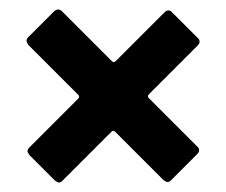

<svg xmlns="http://www.w3.org/2000/svg" viewBox="-20 -519 477 405"><path d="M397 -439Q401 -436 401 -431Q401 -427 397 -423L294 -320Q292 -318 292 -316Q292 -314 294 -312L396 -210Q400 -207 400 -202Q400 -198 396 -194L341 -139Q337 -135 333 -135Q331 -135 325 -139L223 -241Q221 -243 219 -243Q217 -243 215 -241L112 -138Q108 -134 104 -134Q102 -134 96 -138L42 -192Q38 -198 38 -200Q38 -204 42 -208L145 -311Q147 -313 147 -315Q147 -317 145 -319L40 -424Q36 -430 36 -433Q36 -437 40 -441L94 -495Q98 -499 103 -499Q107 -499 111 -495L216 -390Q218 -388 220 -388Q222 -388 224 -390L327 -493Q331 -497 335 -497Q340 -497 343 -493Z"/></svg>

Font: LinhAnh SemBd
Style: Regular
Weight: 600
Monospace: yes
Designer: Jeremy Tribby
Foundry: Tribby Type
Version: Version 1.408